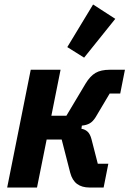

<svg xmlns="http://www.w3.org/2000/svg" viewBox="-20 -836 577 856"><path d="M12 0 117 -525H250L209 -320H276L362 -464Q382 -497 406 -511Q430 -525 469 -525H537L516 -419H469L406 -313Q394 -294 380 -286Q366 -278 345 -276L343 -262Q360 -259 371 -248.5Q382 -238 388 -215L416 -106H463L442 0H379Q345 0 323.5 -16Q302 -32 293 -66L255 -214H188L145 0ZM494 -752 355 -579 280 -626 395 -816Z"/></svg>

Font: IBM Plex Sans Condensed
Style: Bold Italic
Weight: 700
Width: 3
Italic angle: -11.31°
Designer: Mike Abbink, Paul van der Laan, Pieter van Rosmalen
Foundry: Bold Monday
Version: Version 3.201